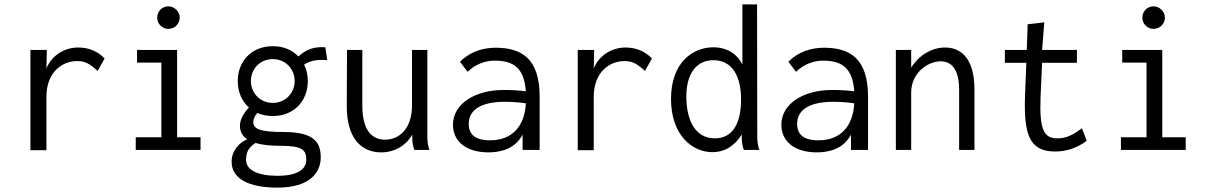

<svg xmlns="http://www.w3.org/2000/svg" viewBox="-20 -685 5540 877"><path d="M119 1H192V-242C192 -357 265 -406 332 -406C366 -406 387 -397 426 -361L458 -418C426 -451 385 -468 337 -468C276 -468 218 -434 192 -373L194 -457H119Z M749 -553C777 -553 801 -576 801 -604C801 -632 777 -656 749 -656C720 -656 698 -633 698 -604C698 -576 721 -553 749 -553ZM600 0H896V-58H789V-457H606V-399H717V-58H600Z M1226 -155C1325 -155 1386 -226 1386 -315C1386 -342 1380 -368 1369 -390C1400 -410 1435 -414 1475 -410L1466 -469C1414 -473 1378 -459 1343 -427C1316 -456 1276 -474 1226 -474C1127 -474 1066 -403 1066 -315C1066 -266 1084 -223 1117 -194C1092 -167 1076 -139 1076 -110C1076 -83 1088 -63 1109 -49C1070 -31 1038 4 1038 54C1038 133 1119 172 1247 172C1393 172 1445 105 1445 34C1445 -33 1417 -82 1277 -82C1170 -82 1137 -95 1137 -127C1137 -141 1142 -153 1155 -169C1176 -160 1200 -155 1226 -155ZM1226 -215C1168 -215 1126 -260 1126 -315C1126 -370 1168 -415 1226 -415C1284 -415 1326 -370 1326 -315C1326 -260 1284 -215 1226 -215ZM1104 46C1104 8 1116 -11 1147 -32C1177 -23 1216 -19 1262 -19C1363 -19 1379 1 1379 45C1379 88 1339 118 1248 118C1158 118 1104 92 1104 46Z M1721 11C1781 11 1834 -19 1863 -70C1863 -47 1863 -23 1873 0H1942C1932 -24 1932 -47 1932 -71V-457H1862V-205C1862 -96 1803 -47 1739 -47C1682 -47 1635 -86 1635 -202V-457H1565L1564 -202C1563 -54 1630 11 1721 11Z M2211 11C2264 11 2332 -3 2367 -70V0H2445V-243C2445 -415 2365 -467 2244 -467C2181 -467 2124 -446 2081 -403L2116 -357C2151 -391 2195 -408 2239 -408C2327 -408 2374 -374 2382 -268C2344 -273 2310 -274 2279 -274C2153 -274 2049 -213 2049 -115C2049 -41 2107 11 2211 11ZM2121 -119C2121 -190 2189 -220 2285 -220C2315 -220 2350 -218 2382 -213C2376 -104 2316 -44 2218 -44C2163 -44 2121 -62 2121 -119Z M2619 1H2692V-242C2692 -357 2765 -406 2832 -406C2866 -406 2887 -397 2926 -361L2958 -418C2926 -451 2885 -468 2837 -468C2776 -468 2718 -434 2692 -373L2694 -457H2619Z M3234 10C3293 10 3339 -22 3368 -71C3368 -47 3368 -24 3378 0H3449C3439 -24 3439 -47 3439 -71L3438 -665H3371V-390C3348 -438 3301 -469 3238 -469C3145 -469 3045 -400 3045 -233C3045 -69 3141 10 3234 10ZM3245 -53C3160 -53 3115 -129 3115 -244C3115 -345 3158 -410 3239 -410C3327 -410 3365 -333 3365 -231C3365 -132 3333 -53 3245 -53Z M3711 11C3764 11 3832 -3 3867 -70V0H3945V-243C3945 -415 3865 -467 3744 -467C3681 -467 3624 -446 3581 -403L3616 -357C3651 -391 3695 -408 3739 -408C3827 -408 3874 -374 3882 -268C3844 -273 3810 -274 3779 -274C3653 -274 3549 -213 3549 -115C3549 -41 3607 11 3711 11ZM3621 -119C3621 -190 3689 -220 3785 -220C3815 -220 3850 -218 3882 -213C3876 -104 3816 -44 3718 -44C3663 -44 3621 -62 3621 -119Z M4072 0H4142V-263C4142 -350 4216 -405 4277 -405C4324 -405 4361 -371 4361 -275V0H4431V-277C4431 -415 4372 -468 4297 -468C4235 -468 4177 -432 4142 -376V-457H4072Z M4799 7C4851 7 4898 -8 4944 -42L4922 -99C4885 -72 4854 -53 4810 -53C4749 -53 4727 -90 4733 -243L4740 -398H4899V-457H4740L4750 -583L4674 -574L4670 -457H4570V-398H4668L4662 -248C4656 -72 4681 7 4799 7Z M5249 -553C5277 -553 5301 -576 5301 -604C5301 -632 5277 -656 5249 -656C5220 -656 5198 -633 5198 -604C5198 -576 5221 -553 5249 -553ZM5100 0H5396V-58H5289V-457H5106V-399H5217V-58H5100Z"/></svg>

Font: Inconsolata Thin
Style: Regular
Weight: 100
Monospace: yes
Designer: Raph Levien, Cyreal, Brenton Simpson
Foundry: Raph Levien, Cyreal, Google
Version: Version 3.100